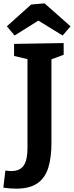

<svg xmlns="http://www.w3.org/2000/svg" viewBox="-64 -961 441 1146"><path d="M20 -699 316 -704V-634L243 -607V-106Q243 -22 224.5 39Q206 100 160 132.5Q114 165 32 165Q14 165 -4.5 163.5Q-23 162 -44 159L-32 57Q-22 58 -14.5 59Q-7 60 2 60Q56 60 78 26.5Q100 -7 100 -77V-608L20 -627ZM23 -749 -23 -804 122 -934 202 -941 357 -804 310 -749 165 -838Z"/></svg>

Font: Bitter
Style: Bold
Weight: 700
Designer: Sol Matas, and Bitter project Authors
Foundry: Sol Matas
Version: Version 2.001